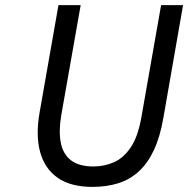

<svg xmlns="http://www.w3.org/2000/svg" viewBox="-20 -720 737 752"><path d="M342 12Q256.5 12 205.5 -24Q154.5 -60 137 -125.2Q119.5 -190.5 135 -279L209 -700H296L220 -269Q209.5 -208 217.8 -162.8Q226 -117.5 257.2 -92.8Q288.5 -68 346 -68Q388.5 -68 426.2 -84.5Q464 -101 492.2 -143Q520.5 -185 534 -262L611 -700H697L620 -259Q607 -184 582.8 -132.2Q558.5 -80.5 523.5 -48.5Q488.5 -16.5 443 -2.2Q397.5 12 342 12Z"/></svg>

Font: Overpass
Style: Italic
Weight: 400
Italic angle: -10°
Designer: Delve Withrington, Dave Bailey, Thomas Jockin
Foundry: Delve Fonts LLC
Version: Version 4.000